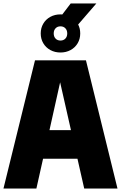

<svg xmlns="http://www.w3.org/2000/svg" viewBox="-24 -1088 698 1108"><path d="M462 0 423 -172H224.5L186 0H-4L178 -740H472L654 0ZM261.5 -337H385.5L323 -613ZM427 -946.5Q439 -924 439 -895Q439 -863.5 424.2 -838.5Q409.5 -813.5 383.5 -799.2Q357.5 -785 325 -785Q292.5 -785 266.5 -799.2Q240.5 -813.5 225.8 -838.5Q211 -863.5 211 -895Q211 -926.5 225.8 -951.5Q240.5 -976.5 266.5 -990.8Q292.5 -1005 325 -1005Q332 -1005 335.5 -1004.5L384 -1068H532ZM364 -895Q364 -913.5 353.2 -924.8Q342.5 -936 325 -936Q307.5 -936 296.8 -924.8Q286 -913.5 286 -895Q286 -876.5 296.8 -865.2Q307.5 -854 325 -854Q342.5 -854 353.2 -865.2Q364 -876.5 364 -895Z"/></svg>

Font: Encode Sans Condensed Black
Style: Regular
Weight: 900
Width: 3
Designer: Multiple Designers
Foundry: Impallari Type
Version: Version 2.000